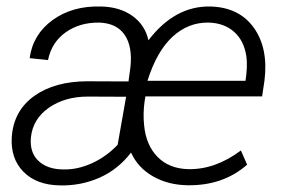

<svg xmlns="http://www.w3.org/2000/svg" viewBox="-20 -558 865 588"><path d="M11.7 0ZM553.7 9.3Q494.1 8.3 448.2 -18.1Q402.3 -44.4 381.3 -90.8Q341.8 -39.1 284.9 -13.9Q228 11.2 164.1 9.8Q91.8 8.8 51.8 -32Q11.7 -72.8 16.1 -139.2Q22 -219.2 85 -264.2Q147.9 -309.1 249 -309.1L373.5 -308.6L379.4 -352.1Q386.2 -415.5 361.8 -451.2Q337.4 -486.8 284.7 -488.8Q224.6 -489.7 181.4 -459.2Q138.2 -428.7 127 -374L70.8 -379.9Q80.6 -452.6 141.1 -496.6Q201.7 -540.5 288.6 -538.1Q346.7 -537.1 385.5 -509.3Q424.3 -481.4 434.6 -434.6Q515.1 -540 623.5 -538.1Q711.9 -536.1 757.1 -473.4Q802.2 -410.6 790 -311.5L782.7 -262.7H425.3L422.9 -248Q417.5 -210.4 421.4 -173.8Q427.2 -113.3 462.6 -77.4Q498 -41.5 556.2 -40Q638.7 -38.1 717.8 -97.2L736.8 -53.7Q663.1 11.2 553.7 9.3ZM174.8 -39.1Q217.3 -38.1 261.5 -58.1Q305.7 -78.1 340.3 -114.7L366.2 -261.7L249 -262.2Q178.7 -262.2 129.6 -228Q80.6 -193.8 74.7 -137.2Q70.3 -90.8 98.1 -64.9Q126 -39.1 174.8 -39.1ZM619.6 -488.8Q557.1 -490.2 508.5 -445.6Q460 -400.9 431.6 -310.5H731.9Q738.8 -356 734.4 -386.2Q727.1 -433.6 697 -460.4Q667 -487.3 619.6 -488.8Z"/></svg>

Font: Roboto Light
Style: Italic
Weight: 300
Italic angle: -12°
Designer: Google
Version: Version 2.134; 2016; ttfautohint (v1.6)